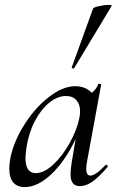

<svg xmlns="http://www.w3.org/2000/svg" viewBox="-20 -751 477 784"><path d="M176 -352Q235 -399 287 -399Q329 -399 355 -372Q374 -388 381 -407Q383 -409 385 -409Q388 -409 391 -407.5Q394 -406 393 -405L335 -89Q332 -74 332 -62Q332 -34 349 -34Q370 -34 411 -77Q412 -78 414 -78Q417 -78 419 -74.5Q421 -71 419 -69Q386 -30 359 -10.5Q332 9 307 9Q287 9 277.5 -3Q268 -15 268 -41Q268 -57 273 -89L289 -184Q246 -93 190 -40Q134 13 81 13Q51 13 34.5 -5.5Q18 -24 18 -62Q18 -71 20 -91Q30 -160 73.5 -232.5Q117 -305 176 -352ZM84 -106Q84 -44 126 -44Q160 -44 197.5 -79Q235 -114 264.5 -167Q294 -220 304 -269Q307 -283 307 -296Q307 -325 292 -342Q277 -359 249 -359Q215 -359 181 -331.5Q147 -304 122 -256Q97 -208 88 -148Q84 -116 84 -106ZM273 -476 360 -716Q362 -721 384.5 -726Q407 -731 424 -731Q437 -731 436 -727L283 -473Q282 -470 276.5 -472Q271 -474 273 -476Z"/></svg>

Font: CormorantInfant-MediumItalic
Style: Italic
Weight: 500
Italic angle: -10°
Designer: Christian Thalmann (Catharsis Fonts)
Foundry: Catharsis Fonts
Version: Version 3.303